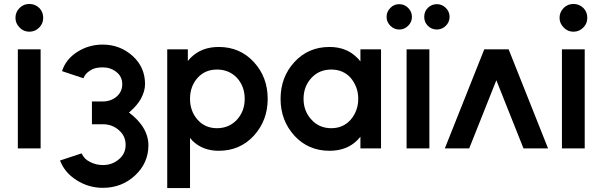

<svg xmlns="http://www.w3.org/2000/svg" viewBox="-20 -749 3041 969"><path d="M198 -659Q198 -689 178 -709Q157 -729 128 -729Q99 -729 79 -709Q58 -688 58 -659Q58 -631 79 -610Q99 -589 128 -589Q157 -589 178 -610Q198 -630 198 -659ZM70 0H185V-500H70Z M498 -524Q428 -524 370 -487Q312 -450 293 -390L401 -354Q411 -379 435 -393Q448 -402 464 -405.5Q480 -409 498 -409Q538 -409 567 -386Q597 -363 597 -324Q597 -286 568 -261Q539 -237 499 -237H444V-122H499Q546 -122 580 -92Q614 -63 614 -18Q614 27 580 55Q546 84 500 84Q482 84 465.5 80Q449 76 434 68Q419 61 408.5 50Q398 39 392 25L283 61Q295 92 315.5 116.5Q336 141 366 160Q427 199 499 199Q594 199 661 137Q729 74 729 -16Q729 -66 698 -113Q685 -132 668 -149Q651 -166 631 -181Q671 -215 691 -250Q701 -269 706.5 -287.5Q712 -306 712 -325Q712 -410 649 -467Q585 -524 498 -524Z M928 -500V-441Q932 -446 935.5 -450Q939 -454 943 -458Q997 -512 1084 -512Q1191 -512 1261 -436Q1331 -360 1331 -250Q1331 -141 1261 -64Q1191 12 1084 12Q1004 12 952 -38Q949 -42 945.5 -45.5Q942 -49 939 -53V200H824V-500ZM1075 -102Q1136 -102 1176 -145Q1215 -188 1215 -250Q1215 -313 1176 -356Q1136 -398 1075 -398Q1015 -398 977 -356Q939 -313 939 -250Q939 -188 977 -145Q1015 -102 1075 -102Z M1799 -500V-439Q1795 -443 1791.5 -448Q1788 -453 1783 -457Q1729 -512 1643 -512Q1536 -512 1466 -436Q1396 -360 1396 -250Q1396 -141 1466 -64Q1536 12 1643 12Q1731 12 1785 -43Q1789 -47 1792 -51Q1795 -55 1799 -59V0H1903V-500ZM1652 -398Q1712 -398 1750 -356Q1768 -334 1778 -308Q1788 -282 1788 -250Q1788 -219 1778 -192.5Q1768 -166 1750 -145Q1712 -102 1652 -102Q1591 -102 1552 -145Q1512 -188 1512 -250Q1512 -313 1552 -356Q1591 -398 1652 -398Z M2032 0H2147V-500H2032ZM1995 -728Q1968 -728 1950 -709Q1931 -690 1931 -664Q1931 -638 1950 -619Q1969 -600 1995 -600Q2021 -600 2040 -619Q2059 -638 2059 -664Q2059 -690 2040 -709Q2021 -728 1995 -728ZM2185 -728Q2158 -728 2139 -709Q2121 -691 2121 -664Q2121 -637 2139 -619Q2158 -600 2185 -600Q2211 -600 2230 -619Q2249 -638 2249 -664Q2249 -690 2230 -709Q2211 -728 2185 -728Z M2225 0 2424 -500H2547L2746 0H2622L2485 -344L2348 0Z M2944 -659Q2944 -689 2924 -709Q2903 -729 2874 -729Q2845 -729 2825 -709Q2804 -688 2804 -659Q2804 -631 2825 -610Q2845 -589 2874 -589Q2903 -589 2924 -610Q2944 -630 2944 -659ZM2816 0H2931V-500H2816Z"/></svg>

Font: Unageo
Style: SemiBold
Weight: 600
Designer: Richard Sepsi
Foundry: Richard Sepsi
Version: Version 2.000